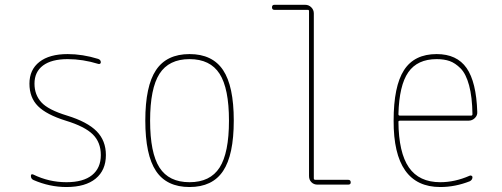

<svg xmlns="http://www.w3.org/2000/svg" viewBox="-20 -750 2040 780"><path d="M247.1 -259.8Q168.9 -284.2 134.3 -318.8Q99.6 -353.5 99.6 -410.2Q99.6 -466.8 140.1 -498.5Q180.7 -530.3 254.9 -530.3Q315.4 -530.3 378.9 -510.7Q389.6 -506.8 389.6 -497.1Q389.6 -493.2 386.7 -491.2Q383.8 -489.3 379.9 -490.2Q316.4 -509.8 254.9 -509.8Q189.5 -509.8 154.8 -483.9Q120.1 -458 120.1 -410.2Q120.1 -365.2 147.9 -334.5Q175.8 -303.7 252.9 -280.3Q335 -254.9 372.6 -216.8Q410.2 -178.7 410.2 -120.1Q410.2 -58.6 368.7 -24.4Q327.1 9.8 250 9.8Q181.6 9.8 116.2 -18.6Q105.5 -23.4 105.5 -35.2Q105.5 -44.9 115.2 -41Q178.7 -9.8 250 -9.8Q318.4 -9.8 354 -38.6Q389.6 -67.4 389.6 -120.1Q389.6 -171.9 356.9 -204.1Q324.2 -236.3 247.1 -259.8Z M872.1 -450.2Q834 -509.8 750 -509.8Q666 -509.8 627.9 -450.2Q589.8 -390.6 589.8 -259.8Q589.8 -128.9 627.9 -69.3Q666 -9.8 750 -9.8Q834 -9.8 872.1 -69.3Q910.2 -128.9 910.2 -259.8Q910.2 -390.6 872.1 -450.2ZM886.2 -55.2Q842.8 9.8 750 9.8Q657.2 9.8 613.8 -55.2Q570.3 -120.1 570.3 -260.3Q570.3 -400.4 613.8 -465.3Q657.2 -530.3 750 -530.3Q842.8 -530.3 886.2 -465.3Q929.7 -400.4 929.7 -260.3Q929.7 -120.1 886.2 -55.2Z M1094.7 -710Q1085 -710 1085 -720.2Q1085 -730.5 1094.7 -730.5H1219.7Q1234.4 -730.5 1244.6 -720.2Q1254.9 -710 1254.9 -695.3V-25.4Q1254.9 -20.5 1259.8 -19.5H1394.5Q1404.3 -19.5 1404.8 -9.8Q1405.3 0 1394.5 0H1269.5Q1254.9 0 1245.1 -9.8Q1235.4 -19.5 1235.4 -35.2V-705.1Q1235.4 -710 1230.5 -710Z M1753.9 -509.8Q1675.8 -509.8 1638.7 -456.5Q1601.6 -403.3 1598.6 -286.1Q1598.6 -280.3 1604.5 -280.3H1893.6Q1898.4 -280.3 1899.4 -285.2Q1898.4 -356.4 1885.7 -403.3Q1873 -450.2 1851.1 -472.2Q1829.1 -494.1 1806.6 -502Q1784.2 -509.8 1753.9 -509.8ZM1768.6 9.8Q1578.1 9.8 1579.1 -259.8Q1579.1 -399.4 1621.1 -464.8Q1663.1 -530.3 1753.9 -530.3Q1835.9 -530.3 1875.5 -473.6Q1915 -417 1918.9 -294.9Q1919.9 -281.2 1909.2 -270.5Q1898.4 -259.8 1883.8 -259.8H1604.5Q1599.6 -259.8 1598.6 -255.9Q1599.6 -129.9 1641.1 -69.8Q1682.6 -9.8 1768.6 -9.8Q1828.1 -9.8 1887.7 -36.1Q1891.6 -38.1 1895.5 -36.1Q1899.4 -34.2 1899.4 -30.3Q1899.4 -19.5 1888.7 -13.7Q1829.1 9.8 1768.6 9.8Z"/></svg>

Font: Rounded Mgen+ 1mn thin
Style: Regular
Weight: 100
Designer: [Source Han Sans]
Ryoko NISHIZUKA  (kana & ideographs); Paul D. Hunt (Latin, Greek & Cyrillic); Wenlong ZHANG  (bopomofo
Version: Version 1.059.20150602